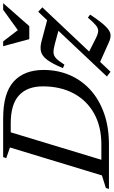

<svg xmlns="http://www.w3.org/2000/svg" viewBox="208 -938 720 1216"><g transform="rotate(-90 568.0 -330.0)"><path d="M242 -627 174.5 -650.5 181 -670H427Q586 -670 659.5 -603.5Q733 -537 733 -413.5Q733 -327 701.8 -252Q670.5 -177 610 -120.5Q549.5 -64 461.2 -32Q373 0 259.5 0H-20.5L-14.5 -19.5L65 -44.5ZM260.5 -48Q374.5 -48 457 -94Q539.5 -140 584.2 -223.2Q629 -306.5 629 -419Q629 -517.5 572 -569.8Q515 -622 396 -622H338L164 -48ZM691.5 -13 981 -320 896.5 -343Q862.5 -352 842.5 -351Q822.5 -350 806 -334.2Q789.5 -318.5 766.5 -282L744.5 -291.5Q772.5 -358.5 797 -391Q821.5 -423.5 848.8 -430.2Q876 -437 912.5 -427.5L1048 -391.5L1101.5 -448L1129.5 -422L849.5 -125.5L933.5 -83Q960.5 -69.5 978.2 -68.2Q996 -67 1015 -82.2Q1034 -97.5 1064.5 -133.5L1083.5 -119Q1038.5 -51.5 1010 -22.2Q981.5 7 959 9.8Q936.5 12.5 910 0.5L784 -56L721.5 10ZM1156 -670 1010.5 -504.5H928L883.5 -670H914L985 -577L1114 -670Z"/></g></svg>

Font: Newsreader Text Medium
Style: Italic
Weight: 500
Italic angle: -17°
Designer: Hugues Gentile
Foundry: Production Type
Version: Version 1.001